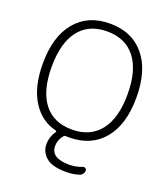

<svg xmlns="http://www.w3.org/2000/svg" viewBox="-169 -881 1038 1193"><g transform="rotate(20 350.5 -284.0)"><path d="M167 -145.5Q231.4 -63.5 352.1 -63.5Q472.7 -63.5 538.1 -146.5Q603.5 -229.5 603.5 -387.7Q603.5 -545.9 538.1 -628.9Q472.7 -711.9 352.1 -711.9Q231.4 -711.9 166.5 -628.9Q101.6 -545.9 101.6 -387.7Q101.6 -229.5 167 -145.5ZM43 -387.7Q43 -566.4 125 -665Q207 -763.7 352.5 -763.7Q498 -763.7 580.1 -665Q662.1 -566.4 662.1 -387.2Q662.1 -208 580.1 -109.9Q498 -11.7 351.6 -11.7Q337.9 -11.7 330.6 -12.2Q323.2 -12.7 318.4 -6.8Q290 26.4 290 67.4Q290 147.5 412.1 147.5Q455.1 147.5 497.1 130.9Q505.9 127.9 513.7 132.8Q521.5 137.7 521.5 146.5Q521.5 158.2 514.6 168.5Q507.8 178.7 497.1 182.6Q456.1 196.3 413.1 196.3Q410.2 196.3 408.2 196.3Q315.4 196.3 275.4 161.1Q235.4 126 235.4 75.2Q235.4 25.4 265.6 -15.6Q266.6 -17.6 265.6 -20Q264.6 -22.5 262.7 -23.4Q162.1 -46.9 103.5 -138.7Q43 -233.4 43 -387.7Z"/></g></svg>

Font: irohamaru Light
Style: Regular
Weight: 200
Designer: [Source Han Sans]
Ryoko NISHIZUKA  (kana & ideographs); Paul D. Hunt (Latin, Greek & Cyrillic); Wenlong ZHANG  (bopomofo
Version: Version 1.01